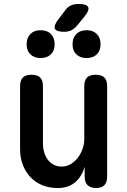

<svg xmlns="http://www.w3.org/2000/svg" viewBox="-20 -936 640 966"><path d="M404 -234V-502Q404 -532 418 -546Q432 -560 461 -560Q491 -560 505 -546Q519 -532 519 -502V-47Q519 -18 505 -4Q491 10 464 10Q436 10 421 -4Q406 -18 406 -47V-97Q391 -46 357 -18Q323 10 271 10Q227 10 192 -4.5Q157 -19 132.5 -45.5Q108 -72 94.5 -107.5Q81 -143 81 -186V-502Q81 -532 95 -546Q109 -560 139 -560Q168 -560 182 -546Q196 -532 196 -502V-214Q196 -192 202 -171Q208 -150 219.5 -134Q231 -118 248.5 -108Q266 -98 290 -98Q316 -98 337 -111Q358 -124 372.5 -143.5Q387 -163 395.5 -187Q404 -211 404 -234ZM303 -776Q264 -776 256.5 -791Q249 -806 273 -838L308 -884Q321 -902 337.5 -909Q354 -916 376 -916Q416 -916 423.5 -900.5Q431 -885 406 -854L367 -806Q354 -791 338.5 -783.5Q323 -776 303 -776ZM416 -644Q383 -644 364 -662.5Q345 -681 345 -713Q345 -746 364 -765Q383 -784 416 -784Q448 -784 467 -765Q486 -746 486 -713Q486 -681 467 -662.5Q448 -644 416 -644ZM184 -644Q152 -644 133 -662.5Q114 -681 114 -713Q114 -746 133 -765Q152 -784 184 -784Q217 -784 236 -765Q255 -746 255 -713Q255 -681 236 -662.5Q217 -644 184 -644Z"/></svg>

Font: Maple Mono NL SemiBold
Style: Regular
Weight: 600
Monospace: yes
Designer: subframe7536
Version: Version 7.000